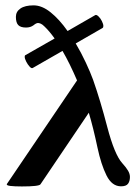

<svg xmlns="http://www.w3.org/2000/svg" viewBox="-20 -670 503 702"><path d="M455.1 -22.9Q455.1 -7.8 448.2 1.7Q441.4 11.2 422.4 11.2Q389.2 11.2 369.4 -28.6Q349.6 -68.4 336.4 -130.4Q321.3 -202.1 304.7 -257.8L127.9 3.9Q122.6 11.7 60.1 11.7Q32.7 11.7 17.3 9.8Q2 7.8 5.4 2.4L261.7 -376Q234.9 -438.5 208.5 -483.9L99.6 -421.4Q95.2 -418.9 88.4 -426.3Q81.5 -433.6 75.9 -444.6Q70.3 -455.6 70.3 -462.4Q70.3 -467.3 72.8 -468.3L179.7 -529.3Q160.2 -556.6 142.6 -573.2Q135.3 -580.6 129.2 -583.3Q123 -585.9 119.1 -585.9Q112.3 -585.9 102.5 -577.6Q91.3 -569.3 75.2 -569.3Q55.2 -569.3 46.6 -578.4Q38.1 -587.4 38.1 -608.4Q38.1 -627.4 54.7 -638.9Q71.3 -650.4 103 -650.4Q133.3 -650.4 165 -625Q196.8 -599.6 227.1 -556.6L328.1 -614.7Q332.5 -617.2 339.8 -610.4Q347.2 -603.5 352.5 -592.8Q357.9 -582 357.9 -574.7Q357.9 -569.3 354.5 -567.4L256.8 -511.2Q277.3 -476.6 293.9 -440.9Q310.5 -405.3 320.3 -378.4Q347.2 -301.8 372.1 -206.1Q398.9 -104 427.2 -73.2Q441.4 -57.6 448.2 -45.9Q455.1 -34.2 455.1 -22.9Z"/></svg>

Font: JuniusX
Style: Bold
Weight: 700
Designer: Peter S. Baker
Foundry: Briery Creek Software
Version: Version 1.004